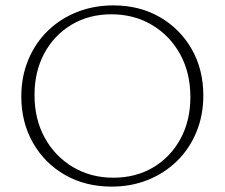

<svg xmlns="http://www.w3.org/2000/svg" viewBox="-20 -685 833 712"><path d="M394 7Q297 7 221.5 -36Q146 -79 102.5 -155Q59 -231 59 -327Q59 -401 85 -463.5Q111 -526 157.5 -571Q204 -616 266 -640.5Q328 -665 400 -665Q497 -665 572 -622Q647 -579 690.5 -503.5Q734 -428 734 -331Q734 -257 708 -194.5Q682 -132 635.5 -87Q589 -42 527.5 -17.5Q466 7 394 7ZM400 -26Q484 -26 548.5 -64.5Q613 -103 649.5 -170.5Q686 -238 686 -325Q686 -415 648 -484Q610 -553 543.5 -592.5Q477 -632 393 -632Q310 -632 245.5 -593.5Q181 -555 144.5 -487.5Q108 -420 108 -333Q108 -243 146 -174Q184 -105 250.5 -65.5Q317 -26 400 -26Z"/></svg>

Font: Ysabeau Office ExtraLight
Style: Regular
Weight: 250
Designer: Christian Thalmann (Catharsis Fonts)
Version: Version 2.001;gftools[0.9.30]; featfreeze: tnum,lnum,ss02